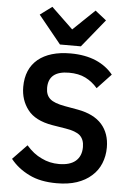

<svg xmlns="http://www.w3.org/2000/svg" viewBox="-63 -1004 726 1062"><g transform="rotate(5 300.0 -473.0)"><path d="M292 12C334 12 371 7 404 -4C436 -15 463 -30 485 -50C507 -69 524 -93 535 -120C546 -147 552 -176 552 -209C552 -209 552 -209 552 -209C552 -261 537 -304 508 -337C479 -370 434 -393 373 -404C373 -404 300 -417 300 -417C300 -417 300 -417 300 -417C261 -424 234 -434 218 -448C202 -462 194 -482 194 -509C194 -509 194 -509 194 -509C194 -572 232 -603 308 -603C308 -603 308 -603 308 -603C343 -603 374 -597 400 -584C426 -571 448 -553 467 -531C467 -531 544 -613 544 -613C544 -613 544 -613 544 -613C520 -643 488 -667 449 -684C409 -701 362 -710 307 -710C307 -710 307 -710 307 -710C230 -710 170 -692 127 -657C84 -621 62 -570 62 -503C62 -503 62 -503 62 -503C62 -454 76 -412 103 -377C130 -341 176 -317 241 -306C241 -306 315 -294 315 -294C315 -294 315 -294 315 -294C353 -288 380 -278 396 -264C412 -249 420 -228 420 -200C420 -200 420 -200 420 -200C420 -166 409 -140 388 -122C367 -104 336 -95 296 -95C296 -95 296 -95 296 -95C261 -95 229 -102 199 -117C168 -131 140 -153 114 -183C114 -183 35 -101 35 -101C35 -101 35 -101 35 -101C62 -67 96 -40 139 -19C181 2 232 12 292 12C292 12 292 12 292 12ZM360 -754C360 -754 486 -909 486 -909C486 -909 424 -958 424 -958C424 -958 304 -843 304 -843C304 -843 184 -958 184 -958C184 -958 118 -909 118 -909C118 -909 244 -754 244 -754C244 -754 360 -754 360 -754Z"/></g></svg>

Font: IBM Plex Mono Mod
Style: SemiBold
Weight: 500
Designer: Mike Abbink, Paul van der Laan, Pieter van Rosmalen
Foundry: Bold Monday
Version: ""